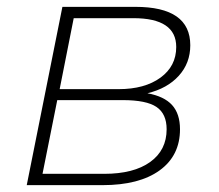

<svg xmlns="http://www.w3.org/2000/svg" viewBox="-20 -540 639 560"><path d="M162 -520H375Q535 -520 535 -408Q535 -356 501.5 -319Q468 -282 410 -268Q459 -259 482 -233.5Q505 -208 505 -163Q505 -86 445.5 -43Q386 0 279 0H58ZM326 -280Q402 -280 448 -313.5Q494 -347 494 -403Q494 -487 369 -487H195L154 -280ZM284 -33Q370 -33 418 -67.5Q466 -102 466 -163Q466 -208 436.5 -228Q407 -248 338 -248H147L104 -33Z"/></svg>

Font: Argentum Sans ExtraLight
Style: Italic
Weight: 200
Italic angle: -11°
Designer: Julieta Ulanovsky (font), Cristiano Sobral (main changes and remaster)
Foundry: Julieta Ulanovsky (font), Cristiano Sobral (main changes and remaster)
Version: Version 2.007;June 15, 2022;FontCreator 14.0.0.2814 64-bit; 